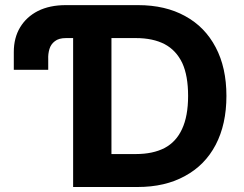

<svg xmlns="http://www.w3.org/2000/svg" viewBox="-20 -748 977 768"><path d="M35.2 -468.8Q35.2 -486.3 35.2 -540Q35.2 -596.7 60.5 -638.7Q85.9 -680.7 131.8 -704.1Q178.7 -727.5 243.2 -727.5Q279.3 -727.5 349.6 -727.5Q349.6 -694.3 349.6 -595.7Q323.2 -595.7 244.1 -595.7Q214.8 -595.7 199.2 -583Q183.6 -571.3 177.7 -551.8Q171.9 -532.2 172.9 -510.7Q172.9 -496.1 172.9 -468.8Q138.7 -468.8 35.2 -468.8ZM530.3 0Q465.8 0 272.5 0Q272.5 -181.6 272.5 -727.5Q336.9 -727.5 532.2 -727.5Q641.6 -727.5 720.7 -683.6Q799.8 -640.6 842.8 -558.6Q885.7 -477.5 885.7 -364.3Q885.7 -251 842.8 -168.9Q799.8 -86.9 719.7 -43.9Q640.6 0 530.3 0ZM425.8 -131.8Q450.2 -131.8 523.4 -131.8Q591.8 -131.8 638.7 -156.2Q684.6 -180.7 708 -231.4Q732.4 -283.2 732.4 -364.3Q732.4 -445.3 709 -496.1Q684.6 -546.9 638.7 -571.3Q591.8 -595.7 523.4 -595.7Q491.2 -595.7 425.8 -595.7Q425.8 -479.5 425.8 -131.8Z"/></svg>

Font: DeepSea
Style: Bold
Weight: 700
Designer: Stem
Version: Version 3.019;git-0a5106e0b